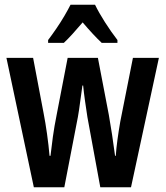

<svg xmlns="http://www.w3.org/2000/svg" viewBox="-20 -786 695 806"><path d="M347 -294Q342 -326 337 -361.5Q332 -397 329 -427H326Q321 -394 316.5 -358.5Q312 -323 307 -295L250 0H122L7 -543H119L163 -311Q171 -270 177.5 -223.5Q184 -177 188 -132H192Q196 -169 202 -212Q208 -255 218 -305L264 -543H391L437 -303Q451 -224 463 -132H466Q468 -162 473 -199Q478 -236 485 -276L538 -543H647L530 0H401ZM379 -766Q395 -733 420.5 -693Q446 -653 473 -618V-606H407Q389 -623 369 -644.5Q349 -666 327 -692Q305 -666 284.5 -643.5Q264 -621 248 -606H182V-618Q198 -639 216.5 -666Q235 -693 250.5 -719.5Q266 -746 276 -766Z"/></svg>

Font: Noto Sans Khmer UI ExtraCondensed SemiBold
Style: Regular
Weight: 600
Width: 2
Designer: Danh Hong and the Monotype Design Team
Foundry: Monotype Imaging Inc.
Version: Version 2.002; ttfautohint (v1.8.4.7-5d5b)